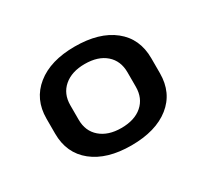

<svg xmlns="http://www.w3.org/2000/svg" viewBox="-86 -841 655 611"><g transform="rotate(-30 242.0 -535.5)"><path d="M242 -354Q153 -354 101.5 -395Q50 -436 50 -508V-563Q50 -634 101.5 -675.5Q153 -717 242 -717Q332 -717 383.5 -676Q435 -635 435 -563V-508Q435 -436 383.5 -395Q332 -354 242 -354ZM242 -418Q291 -418 319 -442.5Q347 -467 347 -509V-562Q347 -604 319 -628.5Q291 -653 242 -653Q194 -653 165.5 -628.5Q137 -604 137 -562V-509Q137 -467 165.5 -442.5Q194 -418 242 -418Z"/></g></svg>

Font: Pathway Extreme 28pt SemiBold
Style: Regular
Weight: 600
Designer: Eduardo Rodriguez Tunni
Foundry: Eduardo Rodriguez Tunni
Version: Version 1.001;gftools[0.9.26]